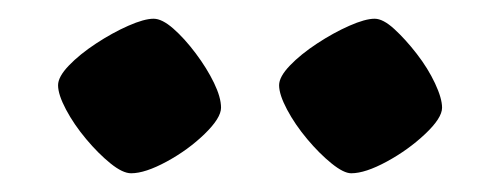

<svg xmlns="http://www.w3.org/2000/svg" viewBox="-20 -750 534 205"><path d="M355 -565Q347 -565 334 -575.5Q321 -586 308 -601.5Q295 -617 286.5 -633Q278 -649 278 -659Q278 -668 289.5 -680Q301 -692 318.5 -703.5Q336 -715 353 -722.5Q370 -730 380 -730Q389 -730 401 -719Q413 -708 425 -692.5Q437 -677 444.5 -661Q452 -645 452 -635Q452 -624 434 -607Q416 -590 393 -577.5Q370 -565 355 -565ZM120 -565Q111 -565 98 -575.5Q85 -586 72 -601.5Q59 -617 50.5 -633Q42 -649 42 -659Q42 -668 53.5 -680Q65 -692 82.5 -703.5Q100 -715 117 -722.5Q134 -730 144 -730Q153 -730 165 -719.5Q177 -709 189 -693Q201 -677 208.5 -661.5Q216 -646 216 -635Q216 -624 198.5 -607Q181 -590 158 -577.5Q135 -565 120 -565Z"/></svg>

Font: Texturina Medium 12pt Black
Style: Regular
Weight: 900
Version: Version 1.002